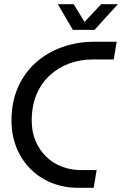

<svg xmlns="http://www.w3.org/2000/svg" viewBox="-20 -900 585 920"><path d="M356 0Q285 0 226.5 -24Q168 -48 125 -91.5Q82 -135 58.5 -194Q35 -253 35 -323Q35 -410 65.5 -480Q96 -550 150.5 -599Q205 -648 277.5 -674Q350 -700 433 -700H539L525 -615H424Q365 -615 312.5 -596Q260 -577 219 -539.5Q178 -502 155 -447.5Q132 -393 132 -322Q132 -268 150.5 -224.5Q169 -181 201 -149.5Q233 -118 276.5 -101.5Q320 -85 369 -85H443L429 0ZM329 -757 257 -880H333L385 -795L465 -880H545L433 -757Z"/></svg>

Font: MuseoModerno
Style: Italic
Weight: 400
Italic angle: -9°
Designer: Pablo Cosgaya, Héctor Gatti, Marcela Romero, and the Authors of The MuseoModerno Project.
Foundry: Omnibus-Type Team
Version: Version 1.003